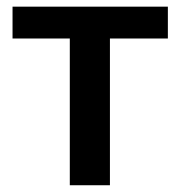

<svg xmlns="http://www.w3.org/2000/svg" viewBox="-20 -548 535 568"><path d="M476.6 -434.1V-528.3H17.1V-434.1H186.5V0H305.2V-434.1Z"/></svg>

Font: FAU Chimera Medium
Style: Regular
Weight: 500
Version: Version 1.002;hotconv 1.0.117;makeotfexe 2.5.65602